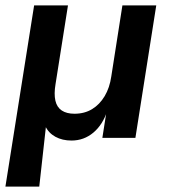

<svg xmlns="http://www.w3.org/2000/svg" viewBox="-25 -509 624 709"><path d="M-5 180 101 -489H226L180 -198Q174 -162 179.5 -137.5Q185 -113 203 -101Q221 -89 250 -89Q287 -89 315 -106Q343 -123 361.5 -154Q380 -185 386 -227L427 -489H552L475 0H353L369 -102H372Q355 -49 320 -19.5Q285 10 239 10Q205 10 179.5 -4Q154 -18 142 -44L145 -45L120 180Z"/></svg>

Font: Nunito Sans 12pt ExtraLight
Style: Italic
Weight: 200
Italic angle: -9°
Designer: Vernon Adams
Foundry: Vernon Adams
Version: Version 3.101;gftools[0.9.27]